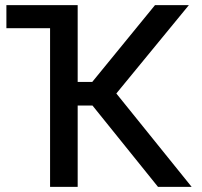

<svg xmlns="http://www.w3.org/2000/svg" viewBox="-20 -727 787 747"><path d="M282.2 -408.2H338.9L583 -707H714.8L432.6 -363.3L725.6 0H594.7L339.8 -316.4H282.2V0H174.8V-617.2H4.9V-707H282.2Z"/></svg>

Font: Pretendard JP Medium
Style: Regular
Weight: 500
Designer: Base glyphs from Inter by Rasmus Andersson; Hangeul glyphs from Noto Sans CJK(Source Han Sans) by Jang Soo-young and Kan
Foundry: Kil Hyung-jin
Version: Version 1.309